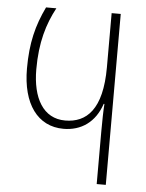

<svg xmlns="http://www.w3.org/2000/svg" viewBox="-52 -756 608 799"><g transform="rotate(5 252.0 -357.0)"><path d="M382 0H420V-714H382V-488C382 -311 317 -252 228 -252C136 -252 90 -334 90 -454C90 -567 114 -645 151 -714H108C70 -635 51 -561 51 -454C51 -306 116 -217 224 -217C298 -217 356 -257 382 -335H385C383 -310 382 -262 382 -220Z"/></g></svg>

Font: Noto Sans Georgian Condensed ExtraLight
Style: Regular
Weight: 200
Width: 3
Designer: Monotype Design Team, Akaki Razmadze
Foundry: Google LLC
Version: Version 2.005